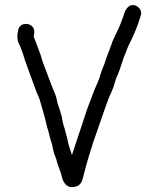

<svg xmlns="http://www.w3.org/2000/svg" viewBox="-20 -716 639 774"><path d="M252 -154 248 -169C246.7 -173 245.3 -178 244 -184C241.5 -197.7 234.8 -212.5 232 -228C229.2 -248.8 225.6 -257.8 220 -276L212 -300C207.3 -320.4 207.9 -323.6 200 -342C183 -382.9 168.2 -424.8 152 -467C142.5 -502.6 128.1 -535.7 116 -568V-571L118 -583C124.4 -624.9 58.9 -634.4 53 -593L51 -582C49 -568 50 -555.7 54 -545C64.1 -524.9 73.2 -498.8 80 -475C96.2 -429.6 111.5 -387.1 128 -343C133.4 -331.4 139.9 -316.5 143 -304L157 -255C164.4 -232.8 166.7 -210.3 175 -187C178.9 -173.9 180.9 -161.2 185 -149C190.8 -134.5 193.7 -115.1 197 -100C200 -90.1 207.1 -77.2 209 -66C213.9 -43.8 226.1 -23.3 230 0C236.7 21.8 249.7 41.6 276.5 38C308.1 33.8 311.5 14.4 319 -17C329.8 -60 343.3 -104.9 357 -146C377 -201.1 396.1 -260.8 416 -314C423.7 -335.7 430.5 -345.6 438 -367C443.6 -382.9 446.8 -400.9 454 -413C466.2 -440.4 473.4 -474.3 486 -502C491.6 -515.5 495.4 -528.4 502 -540C519.5 -574.9 535.9 -613.1 547 -652C554.7 -672 540 -688.6 526.5 -693.5C501.5 -702.5 487.9 -680.7 482 -665L477 -650C475 -645.3 472.7 -639 470 -631C464.3 -613.8 451.2 -586.4 443 -570L433 -548C426 -524.7 414.8 -500.5 407 -477C400.6 -453.4 392.5 -440.1 385 -416C377.6 -386.4 363.6 -364.8 354 -336C344.2 -309.9 334.3 -286.2 325 -257C306.6 -201.8 288.6 -146.8 270 -91C263.5 -113.6 256 -129.7 252 -154Z"/></svg>

Font: HoneyBee
Style: Reg
Weight: 400
Foundry: Cannot Into Space Fonts
Version: Version 0.89